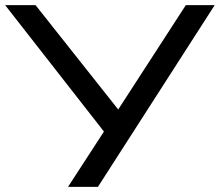

<svg xmlns="http://www.w3.org/2000/svg" viewBox="-23 -725 853 745"><path d="M241 0 391 -231 394 -197 -3 -705H115L439 -296H433L698 -705H810L357 0Z"/></svg>

Font: Nunito Sans 7pt Expanded
Style: Regular
Weight: 400
Width: 7
Designer: Vernon Adams
Foundry: Vernon Adams
Version: Version 3.101;gftools[0.9.27]